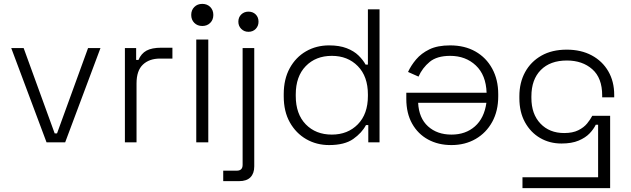

<svg xmlns="http://www.w3.org/2000/svg" viewBox="-20 -734 3255 990"><path d="M220 0 38 -486H102L262 -46H274L434 -486H498L316 0Z M624 0V-486H682V-425H694Q708 -458 735.5 -473Q763 -488 812 -488H869V-432H805Q750 -432 717 -401Q684 -370 684 -304V0Z M1054 -530V0H992V-530ZM1080 -657Q1080 -632 1064 -616Q1048 -600 1023 -600Q998 -600 982 -616Q966 -632 966 -657Q966 -682 982 -698Q998 -714 1023 -714Q1048 -714 1064 -698Q1080 -682 1080 -657Z M1131 200V146H1201Q1231 146 1231 116V-486H1291V124Q1291 160 1271.5 180Q1252 200 1213 200ZM1209 -622Q1209 -645 1224 -659.5Q1239 -674 1261 -674Q1284 -674 1298.5 -659.5Q1313 -645 1313 -622Q1313 -600 1298.5 -585Q1284 -570 1261 -570Q1239 -570 1224 -585Q1209 -600 1209 -622Z M1937 -686V0H1879V-89H1867Q1846 -49 1801.5 -17.5Q1757 14 1677 14Q1612 14 1559 -16.5Q1506 -47 1474.5 -103Q1443 -159 1443 -237V-249Q1443 -326 1474 -382.5Q1505 -439 1558 -469.5Q1611 -500 1677 -500Q1730 -500 1767.5 -485.5Q1805 -471 1828.5 -448Q1852 -425 1865 -401H1877V-686ZM1505 -247V-239Q1505 -146 1556.5 -93Q1608 -40 1691 -40Q1773 -40 1825 -93Q1877 -146 1877 -239V-247Q1877 -340 1825 -393Q1773 -446 1691 -446Q1608 -446 1556.5 -393Q1505 -340 1505 -247Z M2549 -249V-237Q2549 -162 2518 -105.5Q2487 -49 2432.5 -17.5Q2378 14 2308 14Q2240 14 2187.5 -14.5Q2135 -43 2105 -96.5Q2075 -150 2075 -224V-256H2489Q2486 -347 2433.5 -396.5Q2381 -446 2301 -446Q2233 -446 2195.5 -415Q2158 -384 2138 -339L2084 -363Q2099 -396 2125.5 -427.5Q2152 -459 2194 -479.5Q2236 -500 2301 -500Q2376 -500 2431.5 -468.5Q2487 -437 2518 -380Q2549 -323 2549 -249ZM2136 -204Q2140 -125 2187 -82.5Q2234 -40 2308 -40Q2381 -40 2429 -82.5Q2477 -125 2488 -204Z M3147 -245V-232H3085V-242Q3085 -332 3034 -377Q2983 -422 2903 -422Q2817 -422 2768.5 -373Q2720 -324 2720 -237V-229Q2720 -146 2766.5 -97Q2813 -48 2889 -48Q2933 -48 2962 -62.5Q2991 -77 3007.5 -97.5Q3024 -118 3034 -137H3126V236H2674V180H3064V-91H3052Q3041 -68 3020 -46Q2999 -24 2963.5 -9Q2928 6 2875 6Q2814 6 2765 -22.5Q2716 -51 2687 -103.5Q2658 -156 2658 -228V-238Q2658 -308 2687.5 -362Q2717 -416 2771.5 -447Q2826 -478 2902 -478Q2976 -478 3031 -448.5Q3086 -419 3116.5 -366.5Q3147 -314 3147 -245Z"/></svg>

Font: Space 7353
Style: Regular
Weight: 400
Designer: Christine Claussen + Ruben Lyon  (Space 7353)
Version: Version 1.000;FEAKit 1.0